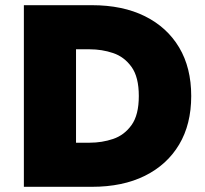

<svg xmlns="http://www.w3.org/2000/svg" viewBox="-20 -720 789 740"><path d="M334 0H72V-700H334Q453 -700 538.5 -657.5Q624 -615 670.5 -537Q717 -459 717 -350Q717 -241 670.5 -163Q624 -85 538.5 -42.5Q453 0 334 0ZM326 -530H273V-170H326Q373 -170 416 -184.5Q459 -199 487 -238Q515 -277 515 -350Q515 -423 487 -462Q459 -501 416 -515.5Q373 -530 326 -530Z"/></svg>

Font: Jost* Heavy
Style: Regular
Weight: 800
Version: Version 3.7